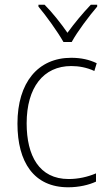

<svg xmlns="http://www.w3.org/2000/svg" viewBox="-20 -784 457 814"><path d="M249 -606H284C308 -650 357 -715 392 -756V-764H365C329 -726 295 -685 266 -645C239 -684 202 -731 169 -764H143V-756C175 -718 224 -650 249 -606ZM269 10C315 10 357 0 387 -14V-49C352 -34 312 -25 271 -25C146 -25 93 -124 93 -261C93 -413 164 -504 282 -504C314 -504 348 -498 380 -483L390 -516C359 -531 324 -539 282 -539C141 -539 54 -434 54 -260C54 -96 124 10 269 10Z"/></svg>

Font: Noto Sans Myanmar UI SemiCondensed ExtraLight
Style: Regular
Weight: 200
Width: 4
Designer: Monotype Design Team
Foundry: Monotype Imaging Inc.
Version: Version 2.103